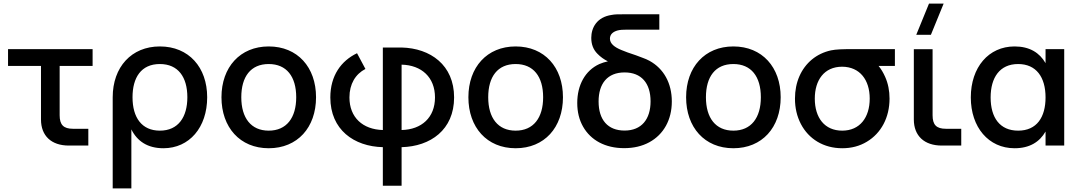

<svg xmlns="http://www.w3.org/2000/svg" viewBox="-20 -815 6048 1075"><path d="M25 -446H209.5V-146C209.5 -54.5 267.5 0 365.5 0H474.5V-94H388.5C336 -94 314 -116 314 -169.5V-446H498.5V-540H25Z M715.5 240V-90.5C748 -25 805.5 15 895 15C1040 15 1140 -101.5 1140 -270.5C1140 -437.5 1037.5 -555 875 -555C716 -555 611 -439.5 611 -270.5V240ZM875 -83.5C774 -83.5 722 -156.5 722 -270.5C722 -380.5 770 -456.5 875 -456.5C977.5 -456.5 1029 -383.5 1029 -270.5C1029 -160 978.5 -83.5 875 -83.5Z M1484.5 15C1645.5 15 1749.5 -101 1749.5 -270.5C1749.5 -438.5 1646 -555 1484.5 -555C1324.5 -555 1220 -439 1220 -270.5C1220 -102 1323.5 15 1484.5 15ZM1484.5 -83.5C1385.5 -83.5 1331 -154.5 1331 -270.5C1331 -385.5 1383.5 -456.5 1484.5 -456.5C1584.5 -456.5 1638.5 -386.5 1638.5 -270.5C1638.5 -155.5 1584.5 -83.5 1484.5 -83.5Z M2123.5 225H2228.5V9C2390 5 2522.5 -88 2522.5 -269.5C2522.5 -451 2390 -545 2228.5 -549H2123.5V-87C2011.5 -90 1936.5 -157 1936.5 -269.5C1936.5 -344.5 1970 -400 2026 -429L1979 -517C1890 -474.5 1829.5 -391.5 1829.5 -269.5C1829.5 -88.5 1962 5 2123.5 9ZM2228.5 -453C2340.5 -450.5 2415.5 -382 2415.5 -269.5C2415.5 -157 2340.5 -89.5 2228.5 -87Z M2867 15C3028 15 3132 -101 3132 -270.5C3132 -438.5 3028.5 -555 2867 -555C2707 -555 2602.5 -439 2602.5 -270.5C2602.5 -102 2706 15 2867 15ZM2867 -83.5C2768 -83.5 2713.5 -154.5 2713.5 -270.5C2713.5 -385.5 2766 -456.5 2867 -456.5C2967 -456.5 3021 -386.5 3021 -270.5C3021 -155.5 2967 -83.5 2867 -83.5Z M3474.5 14.5C3528 14.5 3575 3.5 3615.5 -18.5C3696 -62.5 3741.5 -144.5 3741.5 -247C3741.5 -349 3696.5 -430.5 3616.5 -474.5C3604.5 -481 3592 -486.5 3579 -491C3568.5 -495.5 3556 -500 3540.5 -505.5C3505 -517 3477.5 -527 3459 -535C3421 -550.5 3395 -570.5 3395 -598.5C3395 -622.5 3411.5 -637 3438 -644.5C3452 -648 3466.5 -649 3491 -649H3671.5V-735H3467.5C3441 -735 3421.5 -735 3405 -731.5C3321.5 -719.5 3290.5 -659.5 3290.5 -603C3290.5 -566.5 3302 -537 3325 -514C3342 -496.5 3361.5 -482.5 3383.5 -471.5C3367 -468 3351 -463 3336 -456.5C3256 -420 3212 -338.5 3212 -238.5C3212 -188 3223 -144 3244.5 -106C3288 -29.5 3369 14.5 3474.5 14.5ZM3477 -84C3383 -84 3331.5 -144 3331.5 -247C3331.5 -347 3381 -409.5 3477 -409.5C3571 -409.5 3622.5 -349.5 3622.5 -247.5C3622.5 -147.5 3572 -84 3477 -84Z M4086 15C4247 15 4351 -101 4351 -270.5C4351 -438.5 4247.5 -555 4086 -555C3926 -555 3821.5 -439 3821.5 -270.5C3821.5 -102 3925 15 4086 15ZM4086 -83.5C3987 -83.5 3932.5 -154.5 3932.5 -270.5C3932.5 -385.5 3985 -456.5 4086 -456.5C4186 -456.5 4240 -386.5 4240 -270.5C4240 -155.5 4186 -83.5 4086 -83.5Z M4695.5 15C4747 15 4793 3 4833.5 -21.5C4914 -69.5 4960.5 -157.5 4960.5 -263C4960.5 -307 4952.5 -347.5 4936 -384.5C4925.5 -408 4913.5 -428.5 4899 -446H4990.5V-540H4762C4696.5 -540 4662 -539 4632.5 -533C4592 -524 4556.5 -507 4526 -482C4465.5 -432 4431 -354.5 4431 -263C4431 -210.5 4442 -163.5 4464 -121C4508 -36.5 4591.5 15 4695.5 15ZM4695.5 -83.5C4597 -83.5 4542 -155.5 4542 -263C4542 -365 4593.5 -441.5 4695.5 -441.5C4794.5 -440.5 4849.5 -367.5 4849.5 -263C4849.5 -158 4795 -83.5 4695.5 -83.5Z M5192 -620 5263.5 -795H5181.5L5110 -620ZM5362 -94H5276C5223 -94 5201.5 -116 5201.5 -169.5V-539.5H5096.5V-146C5096.5 -54.5 5155 0 5253 0H5362Z M5834 -540V-461.5C5800.5 -520 5744.5 -555 5660.5 -555C5515.5 -555 5415.5 -438.5 5415.5 -269.5C5415.5 -102.5 5515 15 5660.5 15C5744.5 15 5800.5 -20 5834 -78.5V0H5938.5V-540ZM5680.5 -456.5C5781.5 -456.5 5834 -383.5 5834 -269.5C5834 -159.5 5785.5 -83.5 5680.5 -83.5C5578 -83.5 5526.5 -156.5 5526.5 -269.5C5526.5 -380 5577 -456.5 5680.5 -456.5Z"/></svg>

Font: Vela Sans SemBd
Style: Regular
Weight: 600
Designer: Principal design: Mikhail Sharanda - project Manrope.
Design modification: Ravid Balaliev
Foundry: Mikhail Sharanda
Version: Version 1.001